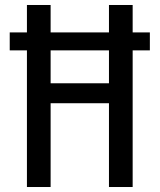

<svg xmlns="http://www.w3.org/2000/svg" viewBox="-20 -750 640 770"><path d="M19 -548V-620H88V-730H183V-620H417V-730H512V-620H581V-548H512V0H417V-336H183V0H88V-548ZM183 -416H417V-548H183Z"/></svg>

Font: Moralerspace Krypton JPDOC
Style: Regular
Weight: 400
Version: v0.0.6; ttfautohint (v1.8.4.7-5d5b-dirty) -l 6 -r 45 -G 200 